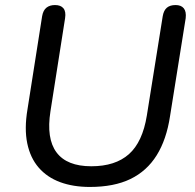

<svg xmlns="http://www.w3.org/2000/svg" viewBox="-20 -732 771 761"><path d="M336 9Q270 9 218.5 -10Q167 -29 133.5 -67.5Q100 -106 88 -164Q76 -222 89 -299L147 -668Q151 -691 164 -701.5Q177 -712 198 -712Q221 -712 231.5 -699Q242 -686 238 -660L180 -291Q163 -183 204 -128Q245 -73 342 -73Q437 -73 491 -121Q545 -169 562 -274L625 -668Q629 -691 641.5 -701.5Q654 -712 676 -712Q698 -712 708.5 -699Q719 -686 716 -660L654 -272Q640 -179 601 -116.5Q562 -54 497 -22.5Q432 9 336 9Z"/></svg>

Font: Nunito Medium
Style: Italic
Weight: 500
Designer: Vernon Adams
Foundry: Vernon Adams
Version: Version 3.601